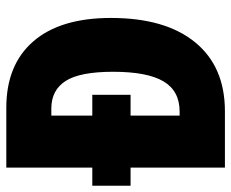

<svg xmlns="http://www.w3.org/2000/svg" viewBox="-84 -670 754 627"><g transform="rotate(-90 293.5 -357.0)"><path d="M254.9 -713.9Q395 -713.9 471.4 -625.7Q547.9 -537.6 547.9 -372.1Q547.9 -194.3 468.3 -97.2Q388.7 0 243.2 0H59.1V-308.1H0V-433.1H59.1V-713.9ZM252 -566.9H229V-433.1H296.9V-308.1H229V-147.9H242.2Q309.6 -147.9 340.8 -200.7Q372.1 -253.4 372.1 -365.2Q372.1 -473.6 342 -520.3Q312 -566.9 252 -566.9Z"/></g></svg>

Font: Open Sans Condensed ExtraBold
Style: Regular
Weight: 800
Width: 3
Designer: Monotype Design Team
Foundry: Monotype Imaging Inc.
Version: Version 3.000; ttfautohint (v1.8.4)